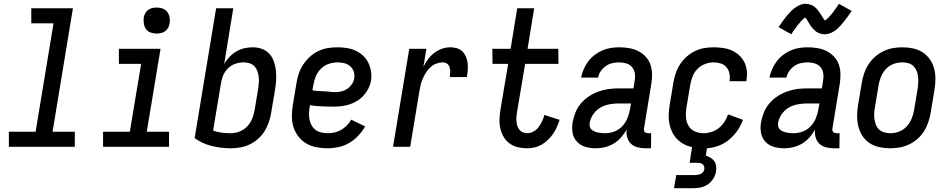

<svg xmlns="http://www.w3.org/2000/svg" viewBox="-20 -779 5040 1019"><path d="M27 0V-80H169L264 -655H146V-735H367L259 -80H377V0Z M527 0V-80H669L729 -440H611V-520H832L759 -80H877V0ZM811 -601Q795 -601 779.5 -606.5Q764 -612 755 -624.5Q746 -637 743.5 -653.5Q741 -670 743 -687Q745 -698 751 -709Q757 -720 767 -727Q777 -734 788.5 -736.5Q800 -739 812 -739Q828 -739 843.5 -733.5Q859 -728 868 -715.5Q877 -703 880 -686.5Q883 -670 880 -653Q878 -642 872 -631Q866 -620 856 -613Q846 -606 834.5 -603.5Q823 -601 811 -601Z M1204 8Q1152 8 1102.5 -4.5Q1053 -17 1013 -46L1127 -735H1218L1170 -440Q1182 -460 1198 -477Q1214 -494 1234.5 -506Q1255 -518 1277 -523Q1299 -528 1321 -528Q1347 -528 1370.5 -519.5Q1394 -511 1410 -493Q1426 -475 1434 -451.5Q1442 -428 1444.5 -402.5Q1447 -377 1445.5 -351Q1444 -325 1439 -299L1419 -179Q1415 -155 1406.5 -130Q1398 -105 1384 -82.5Q1370 -60 1349.5 -42Q1329 -24 1305 -12.5Q1281 -1 1255 3.5Q1229 8 1204 8ZM1205 -72Q1228 -72 1250.5 -80.5Q1273 -89 1290.5 -106.5Q1308 -124 1317.5 -147Q1327 -170 1331 -193L1351 -313Q1353 -328 1354 -344Q1355 -360 1352.5 -375.5Q1350 -391 1344.5 -405Q1339 -419 1328.5 -429Q1318 -439 1303.5 -443.5Q1289 -448 1273 -448Q1251 -448 1229 -440.5Q1207 -433 1190.5 -417Q1174 -401 1165 -380Q1156 -359 1153 -338L1111 -86Q1133 -78 1157 -75Q1181 -72 1205 -72Z M1719 8Q1689 8 1660 2.5Q1631 -3 1606.5 -17Q1582 -31 1564.5 -53.5Q1547 -76 1538 -103Q1529 -130 1529 -160Q1529 -190 1534 -221L1554 -341Q1558 -366 1566.5 -390.5Q1575 -415 1590 -437.5Q1605 -460 1625.5 -478.5Q1646 -497 1670.5 -508.5Q1695 -520 1720.5 -524Q1746 -528 1771 -528Q1796 -528 1821 -524Q1846 -520 1867.5 -510Q1889 -500 1906.5 -484Q1924 -468 1934.5 -446.5Q1945 -425 1949 -400.5Q1953 -376 1949 -350Q1945 -329 1935 -309Q1925 -289 1909.5 -272Q1894 -255 1874.5 -243Q1855 -231 1834 -224.5Q1813 -218 1791.5 -215.5Q1770 -213 1749 -213Q1738 -213 1728 -213.5Q1718 -214 1707 -214H1705Q1685 -215 1665 -216Q1645 -217 1625 -221L1623 -207Q1620 -190 1620 -173Q1620 -156 1623.5 -140.5Q1627 -125 1635.5 -111Q1644 -97 1657 -88Q1670 -79 1686.5 -75.5Q1703 -72 1720 -72Q1738 -72 1756 -76Q1774 -80 1790.5 -89.5Q1807 -99 1821 -113.5Q1835 -128 1844 -144L1918 -108Q1903 -82 1881.5 -59Q1860 -36 1833.5 -20.5Q1807 -5 1777.5 1.5Q1748 8 1719 8ZM1761 -290Q1777 -290 1793 -294Q1809 -298 1823 -307.5Q1837 -317 1847 -331.5Q1857 -346 1860 -362Q1863 -381 1857.5 -398.5Q1852 -416 1838.5 -427.5Q1825 -439 1807.5 -443.5Q1790 -448 1771 -448Q1748 -448 1724.5 -440Q1701 -432 1683 -414Q1665 -396 1656 -373.5Q1647 -351 1643 -327L1638 -300Q1653 -297 1668.5 -296Q1684 -295 1699.5 -294.5Q1715 -294 1730.5 -292Q1746 -290 1761 -290Z M2066 0 2152 -520H2243L2227 -424Q2237 -445 2251.5 -464.5Q2266 -484 2285 -498.5Q2304 -513 2326 -520.5Q2348 -528 2370 -528Q2388 -528 2405 -523Q2422 -518 2434 -506Q2446 -494 2453 -477.5Q2460 -461 2462 -443Q2464 -425 2462.5 -406.5Q2461 -388 2458 -370H2367Q2369 -383 2369.5 -396Q2370 -409 2366.5 -421Q2363 -433 2353.5 -440.5Q2344 -448 2331 -448Q2314 -448 2297 -442Q2280 -436 2266 -423.5Q2252 -411 2242 -395.5Q2232 -380 2224.5 -363.5Q2217 -347 2213 -330Q2209 -313 2206 -296L2157 0Z M2777 8Q2751 8 2727 2Q2703 -4 2684 -18Q2665 -32 2653 -52.5Q2641 -73 2635.5 -97Q2630 -121 2631 -146.5Q2632 -172 2636 -197L2677 -440H2594L2593 -520H2690L2725 -735H2815L2780 -520H2943L2944 -440H2767L2724 -184Q2722 -172 2721 -159.5Q2720 -147 2721 -135Q2722 -123 2725.5 -111.5Q2729 -100 2736 -91Q2743 -82 2754 -77Q2765 -72 2778 -72Q2795 -72 2811.5 -81Q2828 -90 2838.5 -104.5Q2849 -119 2857 -135.5Q2865 -152 2869 -169L2950 -143Q2944 -124 2935.5 -105Q2927 -86 2915.5 -69Q2904 -52 2888.5 -37Q2873 -22 2855 -11.5Q2837 -1 2817 3.5Q2797 8 2777 8Z M3143 8Q3114 8 3087.5 0.5Q3061 -7 3042.5 -26.5Q3024 -46 3019 -73.5Q3014 -101 3019 -130Q3024 -157 3034.5 -183Q3045 -209 3064 -231Q3083 -253 3107 -268.5Q3131 -284 3157.5 -293.5Q3184 -303 3210.5 -306.5Q3237 -310 3264 -310H3342L3348 -348Q3352 -368 3349.5 -387.5Q3347 -407 3335.5 -421.5Q3324 -436 3305.5 -442Q3287 -448 3267 -448Q3249 -448 3230.5 -444Q3212 -440 3196 -429Q3180 -418 3168.5 -401.5Q3157 -385 3154 -367H3064Q3068 -389 3077.5 -411Q3087 -433 3101.5 -452.5Q3116 -472 3135.5 -487Q3155 -502 3177 -511.5Q3199 -521 3221.5 -524.5Q3244 -528 3267 -528Q3293 -528 3319 -523.5Q3345 -519 3367 -508Q3389 -497 3406 -479Q3423 -461 3431.5 -437.5Q3440 -414 3440.5 -387.5Q3441 -361 3437 -335L3398 -98Q3397 -93 3397.5 -88Q3398 -83 3401.5 -79Q3405 -75 3410 -73.5Q3415 -72 3420 -72H3436L3435 8H3406Q3385 8 3364.5 3Q3344 -2 3329.5 -15.5Q3315 -29 3309 -49Q3303 -69 3306 -91Q3293 -69 3276 -49.5Q3259 -30 3237 -17Q3215 -4 3191 2Q3167 8 3143 8ZM3191 -72Q3216 -72 3240.5 -81Q3265 -90 3283 -109.5Q3301 -129 3310.5 -153Q3320 -177 3324 -201L3329 -230H3264Q3240 -230 3215 -225.5Q3190 -221 3167.5 -208.5Q3145 -196 3129.5 -174Q3114 -152 3110 -128Q3108 -118 3110 -108.5Q3112 -99 3118.5 -92.5Q3125 -86 3134 -82Q3143 -78 3152 -76Q3161 -74 3171 -73Q3181 -72 3191 -72Z M3557 220 3569 150H3669Q3677 150 3684.5 148.5Q3692 147 3699.5 143.5Q3707 140 3712 133.5Q3717 127 3718 120Q3719 112 3717 104.5Q3715 97 3709 92.5Q3703 88 3695.5 86.5Q3688 85 3680 85H3640L3653 2Q3630 -3 3609.5 -14Q3589 -25 3573 -41.5Q3557 -58 3547 -79Q3537 -100 3532.5 -123Q3528 -146 3529 -171Q3530 -196 3534 -221L3554 -341Q3558 -365 3566 -389.5Q3574 -414 3588.5 -436.5Q3603 -459 3623.5 -477.5Q3644 -496 3667.5 -507.5Q3691 -519 3716 -523.5Q3741 -528 3766 -528Q3791 -528 3816 -524.5Q3841 -521 3863 -511.5Q3885 -502 3902.5 -486Q3920 -470 3930.5 -449Q3941 -428 3943.5 -403.5Q3946 -379 3942 -353L3941 -348H3851L3852 -351Q3855 -371 3851 -390Q3847 -409 3835 -423Q3823 -437 3804.5 -442.5Q3786 -448 3766 -448Q3744 -448 3721 -439Q3698 -430 3681 -412.5Q3664 -395 3655.5 -372.5Q3647 -350 3643 -327L3623 -207Q3619 -182 3620.5 -157.5Q3622 -133 3633.5 -112.5Q3645 -92 3667 -82Q3689 -72 3714 -72Q3735 -72 3756 -78.5Q3777 -85 3794.5 -99Q3812 -113 3824.5 -132Q3837 -151 3844 -172L3923 -143Q3913 -114 3894 -86.5Q3875 -59 3850 -38Q3825 -17 3794 -5.5Q3763 6 3732 8L3726 47Q3739 51 3751.5 58.5Q3764 66 3771.5 77Q3779 88 3780.5 102.5Q3782 117 3780 132Q3777 151 3765 170Q3753 189 3735.5 200.5Q3718 212 3697.5 216Q3677 220 3657 220Z M4143 8Q4114 8 4087.5 0.5Q4061 -7 4042.5 -26.5Q4024 -46 4019 -73.5Q4014 -101 4019 -130Q4024 -157 4034.5 -183Q4045 -209 4064 -231Q4083 -253 4107 -268.5Q4131 -284 4157.5 -293.5Q4184 -303 4210.5 -306.5Q4237 -310 4264 -310H4342L4348 -348Q4352 -368 4349.5 -387.5Q4347 -407 4335.5 -421.5Q4324 -436 4305.5 -442Q4287 -448 4267 -448Q4249 -448 4230.5 -444Q4212 -440 4196 -429Q4180 -418 4168.5 -401.5Q4157 -385 4154 -367H4064Q4068 -389 4077.5 -411Q4087 -433 4101.5 -452.5Q4116 -472 4135.5 -487Q4155 -502 4177 -511.5Q4199 -521 4221.5 -524.5Q4244 -528 4267 -528Q4293 -528 4319 -523.5Q4345 -519 4367 -508Q4389 -497 4406 -479Q4423 -461 4431.5 -437.5Q4440 -414 4440.5 -387.5Q4441 -361 4437 -335L4398 -98Q4397 -93 4397.5 -88Q4398 -83 4401.5 -79Q4405 -75 4410 -73.5Q4415 -72 4420 -72H4436L4435 8H4406Q4385 8 4364.5 3Q4344 -2 4329.5 -15.5Q4315 -29 4309 -49Q4303 -69 4306 -91Q4293 -69 4276 -49.5Q4259 -30 4237 -17Q4215 -4 4191 2Q4167 8 4143 8ZM4191 -72Q4216 -72 4240.5 -81Q4265 -90 4283 -109.5Q4301 -129 4310.5 -153Q4320 -177 4324 -201L4329 -230H4264Q4240 -230 4215 -225.5Q4190 -221 4167.5 -208.5Q4145 -196 4129.5 -174Q4114 -152 4110 -128Q4108 -118 4110 -108.5Q4112 -99 4118.5 -92.5Q4125 -86 4134 -82Q4143 -78 4152 -76Q4161 -74 4171 -73Q4181 -72 4191 -72ZM4180 -597 4112 -635Q4124 -653 4134.5 -667.5Q4145 -682 4155 -694Q4165 -706 4174.5 -716Q4184 -726 4197 -736Q4210 -746 4225 -752.5Q4240 -759 4255 -759Q4260 -759 4265 -758Q4270 -757 4274.5 -756Q4279 -755 4283 -753.5Q4287 -752 4291.5 -750Q4296 -748 4299.5 -745.5Q4303 -743 4306.5 -740Q4310 -737 4313 -734Q4316 -731 4319 -727Q4322 -723 4324.5 -719.5Q4327 -716 4329.5 -712.5Q4332 -709 4334.5 -705.5Q4337 -702 4339 -698.5Q4341 -695 4344 -690Q4347 -685 4349.5 -681.5Q4352 -678 4353.5 -675.5Q4355 -673 4359 -670Q4362 -672 4364.5 -674Q4367 -676 4370.5 -679.5Q4374 -683 4376 -685Q4378 -687 4380 -689Q4382 -691 4384 -693.5Q4386 -696 4388.5 -698.5Q4391 -701 4393.5 -704Q4396 -707 4398.5 -710.5Q4401 -714 4403.5 -717.5Q4406 -721 4408.5 -724.5Q4411 -728 4414.5 -732Q4418 -736 4420.5 -740.5Q4423 -745 4426.5 -749.5Q4430 -754 4432 -759L4500 -721Q4488 -703 4477.5 -688.5Q4467 -674 4457 -662Q4447 -650 4437.5 -639.5Q4428 -629 4415 -619Q4402 -609 4387 -603Q4372 -597 4357 -597Q4351 -597 4345.5 -598Q4340 -599 4335 -600.5Q4330 -602 4325 -604Q4320 -606 4315.5 -608.5Q4311 -611 4307.5 -614.5Q4304 -618 4300.5 -621Q4297 -624 4293.5 -628.5Q4290 -633 4286.5 -637Q4283 -641 4280.5 -645Q4278 -649 4275.5 -653Q4273 -657 4270 -662Q4267 -667 4264 -672Q4261 -677 4259 -680Q4257 -683 4253 -686Q4250 -684 4247.5 -682Q4245 -680 4241.5 -676.5Q4238 -673 4235.5 -671Q4233 -669 4231.5 -667Q4230 -665 4228 -662.5Q4226 -660 4223.5 -657Q4221 -654 4218.5 -651.5Q4216 -649 4213.5 -645.5Q4211 -642 4208.5 -638.5Q4206 -635 4203.5 -631.5Q4201 -628 4197.5 -623.5Q4194 -619 4191.5 -615Q4189 -611 4185.5 -606.5Q4182 -602 4180 -597Z M4704 8Q4675 8 4647 2Q4619 -4 4596 -19Q4573 -34 4558 -56.5Q4543 -79 4536 -106Q4529 -133 4529 -162Q4529 -191 4534 -221L4554 -341Q4558 -365 4566.5 -390Q4575 -415 4589.5 -437.5Q4604 -460 4624.5 -478Q4645 -496 4669 -507.5Q4693 -519 4718.5 -523.5Q4744 -528 4769 -528Q4798 -528 4826 -522Q4854 -516 4877 -501Q4900 -486 4915.5 -463.5Q4931 -441 4938 -414Q4945 -387 4944.5 -358Q4944 -329 4939 -299L4919 -179Q4915 -155 4906.5 -130Q4898 -105 4884 -82.5Q4870 -60 4849.5 -42Q4829 -24 4805 -12.5Q4781 -1 4755 3.5Q4729 8 4704 8ZM4706 -72Q4729 -72 4751.5 -80.5Q4774 -89 4791 -107Q4808 -125 4817.5 -147.5Q4827 -170 4831 -193L4851 -313Q4853 -329 4853.5 -345Q4854 -361 4852 -376.5Q4850 -392 4843.5 -406Q4837 -420 4826 -430Q4815 -440 4799.5 -444Q4784 -448 4768 -448Q4745 -448 4722 -439.5Q4699 -431 4682 -413Q4665 -395 4656 -372.5Q4647 -350 4643 -327L4623 -207Q4620 -191 4619.5 -175Q4619 -159 4621.5 -143.5Q4624 -128 4630 -114Q4636 -100 4647.5 -90Q4659 -80 4674.5 -76Q4690 -72 4706 -72Z"/></svg>

Font: Iosevka SS18 Medium
Style: Italic
Weight: 500
Italic angle: -9°
Monospace: yes
Designer: Belleve Invis
Foundry: Belleve Invis
Version: Version 25.1.1; ttfautohint (v1.8.4)